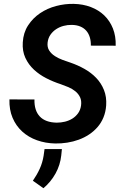

<svg xmlns="http://www.w3.org/2000/svg" viewBox="-20 -741 627 1004"><path d="M403.8 -189Q407.2 -214.4 398.7 -232.4Q390.1 -250.5 374.3 -263.4Q358.4 -276.4 337.9 -285.2Q317.4 -293.9 297.4 -300.8Q259.3 -313 222.4 -331.8Q185.5 -350.6 157.2 -377Q128.9 -403.3 112.5 -438.7Q96.2 -474.1 99.1 -519.5Q102.1 -570.3 127 -608.4Q151.9 -646.5 189.5 -671.9Q227.1 -697.3 273.2 -709.5Q319.3 -721.7 365.7 -720.7Q414.1 -719.7 455.1 -704.1Q496.1 -688.5 525.4 -660.2Q554.7 -631.8 570.6 -591.8Q586.4 -551.8 585 -502L455.1 -502.4Q455.6 -526.4 449.5 -546.4Q443.4 -566.4 430.9 -580.6Q418.5 -594.7 399.7 -602.5Q380.9 -610.4 355.5 -610.8Q334 -611.3 312.7 -605.7Q291.5 -600.1 273.9 -588.6Q256.3 -577.1 244.1 -559.8Q231.9 -542.5 229 -519Q226.1 -494.1 237.3 -476.8Q248.5 -459.5 267.3 -447.5Q286.1 -435.5 308.1 -427.5Q330.1 -419.4 348.1 -413.6Q386.7 -400.4 421.9 -380.6Q457 -360.8 483.2 -333.5Q509.3 -306.2 523.7 -270.3Q538.1 -234.4 535.2 -189.9Q532.7 -155.3 521 -127Q509.3 -98.6 490 -76.4Q470.7 -54.2 445.6 -37.6Q420.4 -21 391.6 -10.5Q362.8 0 331.5 4.9Q300.3 9.8 269 9.3Q217.8 8.3 173.3 -7.6Q128.9 -23.4 96.2 -53.2Q63.5 -83 45.7 -125.2Q27.8 -167.5 29.3 -221.2L160.2 -220.7Q158.7 -163.1 188.2 -131.8Q217.8 -100.6 276.9 -99.6Q298.3 -99.6 319.6 -104.7Q340.8 -109.9 358.4 -120.8Q376 -131.8 388.2 -148.7Q400.4 -165.5 403.8 -189ZM300.3 71.8Q294.9 122.1 270.3 166.5Q245.6 210.9 207 243.2L151.9 204.1Q172.9 173.8 187.5 142.1Q202.1 110.4 208 73.7L212.9 38.6H303.7Z"/></svg>

Font: Roboto Mono
Style: Bold Italic
Weight: 700
Designer: Google
Version: Version 2.000985; 2015; ttfautohint (v1.3)